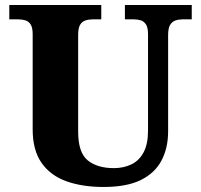

<svg xmlns="http://www.w3.org/2000/svg" viewBox="-20 -734 799 764"><path d="M392 10Q307 10 243.5 -13Q180 -36 145 -86.5Q110 -137 110 -219V-598Q110 -624 102 -636.5Q94 -649 81 -653Q68 -657 52 -657H17V-714H383V-657H349Q333 -657 319.5 -652.5Q306 -648 298.5 -635Q291 -622 291 -594V-210Q291 -127 329 -96Q367 -65 433 -65Q472 -65 503 -80Q534 -95 551.5 -128Q569 -161 569 -214V-598Q569 -624 561 -636.5Q553 -649 540.5 -653Q528 -657 512 -657H477V-714H743V-657H707Q691 -657 678 -652.5Q665 -648 657 -635Q649 -622 649 -594V-212Q649 -145 622.5 -95Q596 -45 540 -17.5Q484 10 392 10Z"/></svg>

Font: Noto Serif Kannada ExtraBold
Style: Regular
Weight: 800
Version: Version 2.003